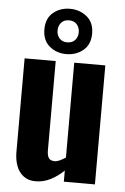

<svg xmlns="http://www.w3.org/2000/svg" viewBox="-58 -877 605 929"><g transform="rotate(5 245.0 -413.0)"><path d="M150 10Q115 10 91.5 -8Q68 -26 57 -56Q46 -86 46 -122V-578H197V-144Q197 -120 205 -107.5Q213 -95 234 -95Q246 -95 259.5 -101.5Q273 -108 287 -117V-578H438V0H287V-54Q257 -25 222.5 -7.5Q188 10 150 10ZM244 -616Q197 -616 163 -644.5Q129 -673 129 -726Q129 -780 163 -808Q197 -836 244 -836Q292 -836 326.5 -807.5Q361 -779 361 -726Q361 -673 327 -644.5Q293 -616 244 -616ZM244 -673Q269 -673 282.5 -688.5Q296 -704 296 -726Q296 -749 282.5 -764.5Q269 -780 244 -780Q220 -780 206.5 -764.5Q193 -749 193 -726Q193 -704 206.5 -688.5Q220 -673 244 -673Z"/></g></svg>

Font: Oswald SemiBold
Style: Regular
Weight: 600
Designer: Vernon Adams
Foundry: Vernon Adams
Version: Version 4.100; ttfautohint (v1.8.1.43-b0c9)